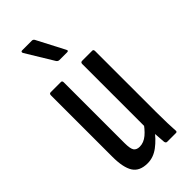

<svg xmlns="http://www.w3.org/2000/svg" viewBox="-225 -743 798 798"><g transform="rotate(-45 173.5 -344.5)"><path d="M128 6Q81 6 62 -24Q43 -54 43 -117V-478Q43 -488 51 -488H112Q119 -488 119 -478V-122Q119 -88 127 -77Q135 -66 153 -66Q177 -66 198.5 -84Q220 -102 240 -133L249 -76Q223 -40 192.5 -17Q162 6 128 6ZM248 0Q241 0 239 -9Q237 -30 235.5 -57.5Q234 -85 234 -100L227 -110V-478Q227 -488 236 -488H296Q303 -488 303 -478V-121Q303 -81 304 -54Q305 -27 306 -11Q308 0 300 0ZM172 -557Q164 -557 159 -564L86 -684Q83 -689 84.5 -692Q86 -695 90 -695H148Q155 -695 159 -688L222 -567Q225 -562 223.5 -559.5Q222 -557 217 -557Z"/></g></svg>

Font: Sofia Sans Extra Condensed Medium
Style: Regular
Weight: 500
Version: Version 4.100